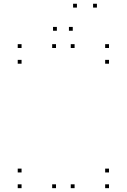

<svg xmlns="http://www.w3.org/2000/svg" viewBox="-20 -970 660 1000"><path d="M368.5 -720V-740H348.5V-720ZM271.7 -720V-740H251.7V-720ZM271.7 10V-10H251.7V10ZM368.5 10V-10H348.5V10ZM92.3 -638.2V-658.2H72.3V-638.2ZM547.7 -638.2V-658.2H527.7V-638.2ZM547.7 -720V-740H527.7V-720ZM92.3 -720V-740H72.3V-720ZM547.7 10V-10H527.7V10ZM547.7 -71.8V-91.8H527.7V-71.8ZM92.3 -71.8V-91.8H72.3V-71.8ZM92.3 10V-10H72.3V10ZM380.7 -930.5V-950.5H360.7V-930.5ZM484.8 -930.5V-950.5H464.8V-930.5ZM359 -809.8V-829.8H339V-809.8ZM276.2 -809.8V-829.8H256.2V-809.8Z"/></svg>

Font: Monaspace Neon Dots Var
Style: Regular
Weight: 400
Designer: Riley Cran and the Lettermatic Team
Version: Version 1.100 (Monaspace Neon Dots)